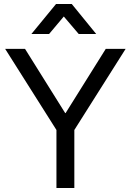

<svg xmlns="http://www.w3.org/2000/svg" viewBox="-20 -946 658 966"><path d="M264 0V-292L6 -700H106L308 -377H310L512 -700H612L354 -292V0ZM341 -926 464 -775H376L301 -863L227 -775H138L262 -926Z"/></svg>

Font: Liter
Style: Regular
Weight: 400
Designer: Anton Skugarov
Foundry: skugi
Version: Version 1.004; ttfautohint (v1.8.4.7-5d5b)